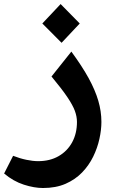

<svg xmlns="http://www.w3.org/2000/svg" viewBox="-105 -683 580 948"><path d="M107.3 245.3Q64 245.3 12.7 228.8Q-38.7 212.3 -84.7 173.7L-40.3 86.3Q-7 99.3 25.2 106Q57.3 112.7 83.3 112.7Q141.3 112.7 184.3 88Q227.3 63.3 251.2 19.7Q275 -24 275 -81Q275 -107.3 264.7 -135.5Q254.3 -163.7 227.2 -204Q200 -244.3 149.3 -305.3L247.3 -428.3Q300.3 -356 332.7 -297Q365 -238 380.3 -185.7Q395.7 -133.3 395.7 -81Q395.7 -41.7 385.8 3Q376 47.7 355 90.7Q334 133.7 300.2 168.7Q266.3 203.7 218.7 224.5Q171 245.3 107.3 245.3ZM199 -471.7 104 -567 194.3 -663 288.7 -567Z"/></svg>

Font: Lexend Medium
Style: Regular
Weight: 500
Designer: Bonnie Shaver-Troup, Thomas Jockin
Foundry: Lexend
Version: Version 1.005